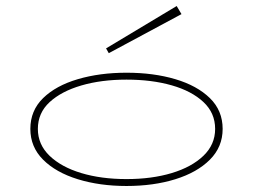

<svg xmlns="http://www.w3.org/2000/svg" viewBox="-20 -608 842 639"><path d="M568 -588 584 -561 342 -431 333 -447ZM721 -179Q721 -119 678.5 -76.5Q636 -34 563.5 -11.5Q491 11 401 11Q312 11 239 -11.5Q166 -34 123.5 -76.5Q81 -119 81 -179Q81 -240 123.5 -281.5Q166 -323 239 -344.5Q312 -366 401 -366Q491 -366 563.5 -344.5Q636 -323 678.5 -281.5Q721 -240 721 -179ZM106 -179Q106 -127 145 -89.5Q184 -52 250.5 -32Q317 -12 401 -12Q485 -12 551.5 -32Q618 -52 657 -89.5Q696 -127 696 -179Q696 -232 657 -268.5Q618 -305 551.5 -324Q485 -343 401 -343Q317 -343 250.5 -323.5Q184 -304 145 -268Q106 -232 106 -179Z"/></svg>

Font: BhuTuka Expanded One
Style: Regular
Weight: 400
Designer: Erin McLaughlin
Version: Version 1.000; ttfautohint (v1.8.3)